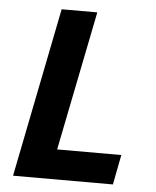

<svg xmlns="http://www.w3.org/2000/svg" viewBox="-49 -694 597 736"><g transform="rotate(5 249.5 -326.0)"><path d="M28.6 0 158.6 -651.8H295.8L188.2 -115.1H435.2L412.8 0Z"/></g></svg>

Font: Source Sans 3
Style: Italic
Weight: 200
Italic angle: -11°
Designer: Paul D. Hunt
Foundry: Adobe
Version: Version 3.046;hotconv 1.0.118;makeotfexe 2.5.65603